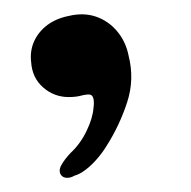

<svg xmlns="http://www.w3.org/2000/svg" viewBox="-20 -135 270 271"><path d="M66.5 112.5Q62 106.5 66.5 98.2Q71 90 79.5 81Q93.5 68 102.2 49.8Q111 31.5 112 17Q113 10 112 4.8Q111 -0.5 107 -1.5Q102 -2 94.5 0Q87 2 77 2Q56.5 2 41 -11.5Q25.5 -25 24 -47Q22 -63 28.2 -76.8Q34.5 -90.5 47 -99.8Q59.5 -109 77 -112.5Q98 -117.5 115.5 -111.5Q133 -105.5 145.2 -91Q157.5 -76.5 161.5 -56.5Q170 -23 159.5 9.2Q149 41.5 131 70Q125 80 117.2 89Q109.5 98 101 104.5Q92.5 111 85 113Q80 116 74.8 116Q69.5 116 66.5 112.5Z"/></svg>

Font: Gluten ExtraLight
Style: Regular
Weight: 250
Designer: Tyler Finck
Foundry: Etcetera Type Company
Version: Version 1.300